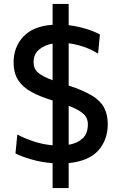

<svg xmlns="http://www.w3.org/2000/svg" viewBox="-20 -823 606 980"><path d="M248.5 137V10Q192.5 5.5 140.8 -9.2Q89 -24 59 -40L68.5 -136.5Q110 -114.5 155.5 -100Q201 -85.5 248.5 -81.5V-310Q185 -329.5 140.8 -353.5Q96.5 -377.5 73 -413.5Q49.5 -449.5 49.5 -505Q49.5 -583 99.2 -636.2Q149 -689.5 248.5 -696.5V-803H330.5V-694.5Q378 -688.5 420.8 -675.2Q463.5 -662 490 -647L480.5 -549Q445.5 -571.5 406.2 -584.5Q367 -597.5 330.5 -602V-386.5Q406 -361.5 449.5 -335Q493 -308.5 511.5 -273.5Q530 -238.5 530 -189Q530 -109.5 482 -55.2Q434 -1 330.5 9.5V137ZM151.5 -505.5Q151.5 -471.5 174.8 -451.8Q198 -432 248.5 -413.5V-600.5Q208 -593.5 179.8 -570.2Q151.5 -547 151.5 -505.5ZM428.5 -188Q428.5 -223.5 402.8 -244.5Q377 -265.5 330.5 -283V-84Q374.5 -91.5 401.5 -116.5Q428.5 -141.5 428.5 -188Z"/></svg>

Font: Heraclito Medium
Style: Regular
Weight: 500
Designer: Kostas Bartsokas (font) & Cristiano Sobral (main changes)
Foundry: Kostas Bartsokas (font) & Cristiano Sobral (main changes)
Version: Version 1.00;July 8, 2020;FontCreator 13.0.0.2655 64-bit